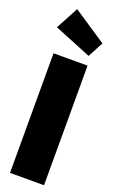

<svg xmlns="http://www.w3.org/2000/svg" viewBox="-186 -1009 630 1050"><g transform="rotate(20 129.0 -483.5)"><path d="M226 -696V0H28V-696ZM67 -967 261 -838 213 -748 -3 -836Z"/></g></svg>

Font: Fira Sans Extra Condensed Black
Style: Regular
Weight: 900
Width: 1
Designer: Carrois Corporate & Edenspiekermann AG
Foundry: Carrois Corporate GbR & Edenspiekermann AG
Version: Version 4.203